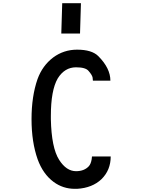

<svg xmlns="http://www.w3.org/2000/svg" viewBox="-20 -1195 905 1222"><path d="M376 -1174.8 370.1 -981.4H489.3L495.1 -1174.8ZM565.4 -199.2 563.5 -181.6Q558.6 -152.3 545.9 -137.7Q516.6 -105.5 463.9 -105.5Q402.3 -105.5 356.4 -177.7Q307.6 -253.9 303.7 -436.5V-457Q303.7 -621.1 347.7 -696.3Q391.6 -766.6 463.9 -766.6Q525.4 -766.6 543.9 -743.2Q565.4 -718.8 569.3 -702.1L571.3 -681.6H682.6Q682.6 -760.7 605.5 -837.9Q564.5 -878.9 470.7 -878.9Q385.7 -878.9 318.4 -829.1Q250 -777.3 218.8 -691.4Q180.7 -582 180.7 -436.5Q180.7 -291 219.7 -180.7Q253.9 -86.9 321.3 -37.1Q380.9 6.8 456.1 6.8H470.7Q567.4 1 626 -54.7Q684.6 -112.3 684.6 -199.2Z"/></svg>

Font: OCR-B
Style: Regular
Weight: 400
Version: 1.1